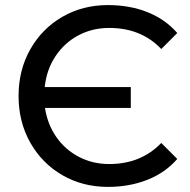

<svg xmlns="http://www.w3.org/2000/svg" viewBox="-20 -728 748 756"><path d="M53.1 -350.1Q53.1 -452 99.1 -533.5Q145.1 -615 225.1 -661.5Q305.1 -708 405.1 -708Q491 -708 561 -680Q631 -652 678 -598L615 -535Q536 -618 410.1 -618Q343.1 -618 288.1 -588.5Q233.1 -559 198.1 -506Q163.1 -453 156.1 -385.1H495V-303.1H157.1Q167.1 -238.1 202.1 -188.1Q237.1 -138.1 291.1 -110.1Q345.1 -82.1 410.1 -82.1Q535 -82.1 615 -165.1L678 -102.1Q631 -48.1 560.5 -20.1Q490 7.9 405.1 7.9Q305.1 7.9 225.1 -38.6Q145.1 -85.1 99.1 -166.6Q53.1 -248.1 53.1 -350.1Z"/></svg>

Font: APTA Sans Medium
Style: Bold
Weight: 500
Version: Version 7.200